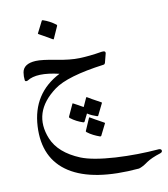

<svg xmlns="http://www.w3.org/2000/svg" viewBox="-105 -588 1042 1190"><g transform="rotate(-10 416.0 7.5)"><path d="M593 -226 579 -172Q576 -164 569 -163Q335 -132 251 -69Q85 54 156 228Q196 324 327 378Q399 407 542 416Q614 420 680.5 419Q747 418 808 413Q823 411 829 417Q834 423 831 430Q829 434 826 435.5Q823 437 819 439Q762 457 731 478Q709 494 694 501Q679 508 673 509Q384 534 237 440Q89 345 100 142Q111 -63 290 -155Q150 -188 89 -148Q83 -145 77 -146Q72 -147 71 -153Q68 -178 72 -202Q81 -255 158 -259Q197 -261 284 -244Q371 -227 430 -229Q459 -230 494.5 -233.5Q530 -237 571 -244Q600 -248 593 -226ZM239 -498Q240 -501 246 -500Q288 -486 325 -458Q329 -454 327 -450L293 -374Q291 -369 283 -375Q279 -378 259.5 -389Q240 -400 206 -419Q200 -422 202 -425ZM391 165Q389 168 383 167Q362 160 342.5 150Q323 140 305 126Q300 122 302 117L337 41Q338 38 346 43Q350 45 363.5 52.5Q377 60 402 74L427 19Q429 14 437 20Q441 23 460.5 34Q480 45 515 64Q520 67 517 70L481 143Q479 146 474 144Q473 144 473 144Q458 139 443.5 132.5Q429 126 415 117ZM478 269Q476 272 470 271Q450 264 430 254Q410 244 392 230Q387 226 390 221L423 145Q425 141 433 147Q438 150 457 161Q476 172 511 191Q517 194 514 197Z"/></g></svg>

Font: Amiri
Style: Italic
Weight: 400
Italic angle: 10°
Designer: Khaled Hosny
Version: Version 0.113